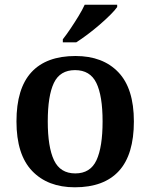

<svg xmlns="http://www.w3.org/2000/svg" viewBox="-20 -786 640 816"><path d="M298 10Q183 10 116.5 -59.5Q50 -129 50 -270Q50 -410 113.5 -479Q177 -548 301 -548Q417 -548 483 -479Q549 -410 549 -270Q549 -129 485.5 -59.5Q422 10 298 10ZM300 -49Q364 -49 390 -105Q416 -161 416 -270Q416 -379 389.5 -433.5Q363 -488 299 -488Q235 -488 209 -433.5Q183 -379 183 -270Q183 -161 209.5 -105Q236 -49 300 -49ZM247 -619Q262 -638 279.5 -664Q297 -690 313.5 -717Q330 -744 340 -766H478V-756Q469 -743 449 -723Q429 -703 403.5 -681Q378 -659 352 -639.5Q326 -620 304 -606H247Z"/></svg>

Font: Noto Serif Myanmar SemiBold
Style: Regular
Weight: 600
Designer: Ben Mitchell and the Monotype Design Team
Foundry: Monotype Imaging Inc.
Version: Version 2.106; ttfautohint (v1.8.4.7-5d5b)